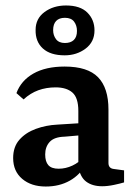

<svg xmlns="http://www.w3.org/2000/svg" viewBox="-20 -673 490 701"><path d="M147 8Q94 8 61 -20Q28 -48 28 -96Q28 -137 51 -163Q74 -189 111 -202.5Q148 -216 189 -218L285 -224V-180L216 -174Q178 -173 161.5 -155Q145 -137 145 -109Q145 -83 156.5 -70Q168 -57 194 -57Q220 -57 244.5 -68.5Q269 -80 283 -98L293 -73Q273 -35 235 -13.5Q197 8 147 8ZM40 -333Q57 -379 102 -404.5Q147 -430 216 -430Q300 -430 338 -391Q376 -352 376 -273V-78Q376 -58 396 -56L433 -51V-7Q420 -3 396.5 2Q373 7 353 7Q317 7 294.5 -10Q272 -27 266 -66V-268Q266 -316 244.5 -335Q223 -354 183 -354Q149 -354 120 -343.5Q91 -333 66 -310ZM216 -471Q164 -471 136.5 -496Q109 -521 110 -564Q110 -605 142.5 -629Q175 -653 221 -653Q273 -653 299 -627Q325 -601 325 -562Q325 -520 292.5 -495.5Q260 -471 216 -471ZM217 -516Q238 -516 249.5 -527Q261 -538 261 -560Q261 -580 250.5 -594Q240 -608 217 -608Q196 -608 185 -596.5Q174 -585 174 -563Q174 -544 184.5 -530Q195 -516 217 -516Z"/></svg>

Font: Yrsa SemiBold
Style: Regular
Weight: 600
Version: Version 2.004